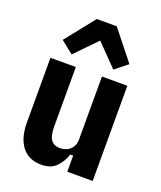

<svg xmlns="http://www.w3.org/2000/svg" viewBox="-148 -890 835 995"><g transform="rotate(20 270.0 -392.0)"><path d="M339 0V-89H323Q310 -48 281 -18Q252 12 199 12Q129 12 92 -36Q55 -84 55 -168V-525H195V-195Q195 -148 210.5 -125Q226 -102 260 -102Q282 -102 299.5 -110.5Q317 -119 328 -136Q339 -153 339 -176V-525H479V0ZM212 -796H322L451 -634L382 -579L267 -697L152 -579L83 -634Z"/></g></svg>

Font: IBM Plex Sans Condensed
Style: Bold
Weight: 700
Width: 3
Designer: Mike Abbink, Paul van der Laan, Pieter van Rosmalen
Foundry: Bold Monday
Version: Version 3.201